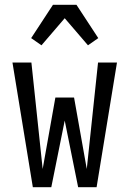

<svg xmlns="http://www.w3.org/2000/svg" viewBox="-20 -781 540 801"><path d="M383 0H306L250 -278L194 0H117L32 -520H111L158 -76L211 -374H289L342 -76L389 -520H468ZM153 -592 110 -622 201 -761H299L390 -622L347 -592L250 -705Z"/></svg>

Font: Iosevka Term
Style: Regular
Weight: 400
Monospace: yes
Designer: Belleve Invis
Foundry: Belleve Invis
Version: Version 30.0.1